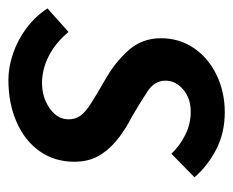

<svg xmlns="http://www.w3.org/2000/svg" viewBox="-73 -474 555 457"><g transform="rotate(90 204.5 -245.5)"><path d="M166 12Q136 12 103.5 1Q71 -10 43 -31Q15 -52 -4 -81L52 -131Q78 -100 109.5 -84Q141 -68 174 -68Q197 -68 216.5 -76.5Q236 -85 248 -99Q260 -113 260 -132Q260 -148 251 -160Q242 -172 221.5 -185Q201 -198 168 -217Q125 -241 96 -273.5Q67 -306 67 -351Q67 -395 90.5 -429.5Q114 -464 154.5 -483.5Q195 -503 243 -503Q291 -503 330 -483.5Q369 -464 398 -431L342 -376Q323 -396 297 -409Q271 -422 242 -422Q210 -422 189 -404Q168 -386 168 -362Q168 -336 193 -319.5Q218 -303 252 -283Q287 -265 311 -245Q335 -225 348 -201Q361 -177 361 -145Q361 -98 336 -62.5Q311 -27 266.5 -7.5Q222 12 166 12Z"/></g></svg>

Font: Source Sans 3 SemiBold
Style: Italic
Weight: 600
Italic angle: -11°
Designer: Paul D. Hunt
Foundry: Adobe
Version: Version 3.046;hotconv 1.0.118;makeotfexe 2.5.65603